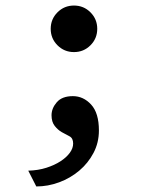

<svg xmlns="http://www.w3.org/2000/svg" viewBox="-20 -534 540 693"><path d="M82 82Q118 81 147.5 71.5Q177 62 198.5 48Q220 34 232 17.5Q244 1 244 -16Q244 -35 231 -42Q218 -49 203 -57Q189 -65 177.5 -79.5Q166 -94 166 -118Q166 -143 185 -165Q204 -187 243 -187Q281 -187 309 -156.5Q337 -126 337 -63Q337 -19 317.5 18Q298 55 266 82Q234 109 193.5 124Q153 139 111 139ZM163 -430Q163 -465 187.5 -489.5Q212 -514 247 -514Q282 -514 306.5 -489.5Q331 -465 331 -430Q331 -395 306.5 -370.5Q282 -346 247 -346Q212 -346 187.5 -370.5Q163 -395 163 -430Z"/></svg>

Font: D2Coding
Style: Bold
Weight: 700
Monospace: yes
Designer: Yong-Rak Park; Jeong-Hwan Yoon; Sang-Min Lee;
Foundry: NHN Corporation
Version: Version 1.3.2; Build 20180524